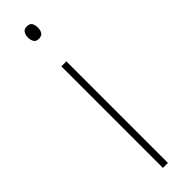

<svg xmlns="http://www.w3.org/2000/svg" viewBox="-255 -714 706 706"><g transform="rotate(-45 98.0 -361.0)"><path d="M99 -722Q115 -722 120 -712Q125 -702 125 -690Q125 -677 119.5 -667.5Q114 -658 98 -658Q84 -658 78.5 -667.5Q73 -677 73 -690Q73 -702 78.5 -712Q84 -722 99 -722ZM111 -528V0H85V-528Z"/></g></svg>

Font: Noto Sans Gurmukhi UI SemiCondensed Thin
Style: Regular
Weight: 100
Width: 4
Designer: Jelle Bosma - Monotype Design Team
Foundry: Monotype Imaging Inc.
Version: Version 2.004; ttfautohint (v1.8.4.7-5d5b)